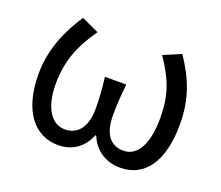

<svg xmlns="http://www.w3.org/2000/svg" viewBox="-100 -699 981 854"><g transform="rotate(20 391.0 -272.0)"><path d="M246 13C307 13 361 -17 388 -85H392C420 -17 478 13 540 13C652 13 725 -77 725 -259C725 -385 686 -470 628 -557L545 -522C607 -430 633 -365 633 -254C633 -124 589 -63 528 -63C476 -63 431 -94 431 -198C431 -243 434 -286 440 -344H339C346 -286 349 -243 349 -198C349 -97 302 -63 250 -63C189 -63 144 -126 144 -239C144 -353 179 -431 240 -519L158 -557C101 -472 57 -371 57 -256C57 -76 138 13 246 13Z"/></g></svg>

Font: Noto Sans T Chinese Regular
Style: Regular
Weight: 400
Designer: Ryoko NISHIZUKA (kana & ideographs); Paul D. Hunt (Latin, Greek & Cyrillic); Wenlong ZHANG (bopomofo); Sandoll Communica
Foundry: Adobe Systems Incorporated
Version: Version 1.000;PS 1;hotconv 1.0.78;makeotf.lib2.5.61930